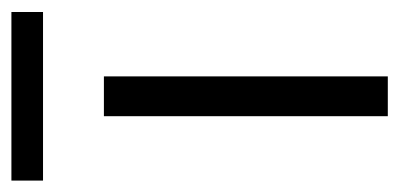

<svg xmlns="http://www.w3.org/2000/svg" viewBox="-218 -486 683 328"><g transform="rotate(-90 123.0 -321.5)"><path d="M89 -485H157V0H89ZM-21 -643H267V-589H-21Z"/></g></svg>

Font: Niramit Light
Style: Regular
Weight: 300
Designer: Katatrad Aksorn Co.,Ltd.
Foundry: Cadson Demak Co.,Ltd.
Version: Version 1.000; ttfautohint (v1.6)